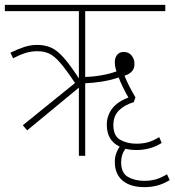

<svg xmlns="http://www.w3.org/2000/svg" viewBox="-20 -642 719 791"><path d="M92 -105 74 -126 289 -300Q252 -356 227.5 -384Q203 -412 182 -421.5Q161 -431 134 -431Q109 -431 86 -424Q63 -417 34 -402L23 -425Q54 -440 80 -448.5Q106 -457 133 -457Q165 -457 190 -446Q215 -435 241.5 -405.5Q268 -376 305 -319V-596H0V-622H661V-596H331V-325Q365 -326 399 -332Q433 -338 460 -348Q453 -366 453 -387Q453 -404 462.5 -416Q472 -428 490 -428Q510 -428 522 -413.5Q534 -399 534 -379Q534 -359 523 -347.5Q512 -336 493 -330Q503 -305 514.5 -283Q526 -261 538 -241L531 -221Q493 -210 470 -187Q447 -164 447 -127Q447 -82 475.5 -66Q504 -50 542 -50Q567 -50 588 -55.5Q609 -61 636 -77L646 -53Q620 -37 594.5 -30.5Q569 -24 543 -24Q518 -24 497 -29Q479 -6 479 26Q479 71 507.5 87Q536 103 574 103Q599 103 620 97.5Q641 92 668 76L679 100Q653 116 627.5 122.5Q602 129 576 129Q517 129 485 102Q453 75 453 25Q453 6 458.5 -9.5Q464 -25 473 -38Q420 -63 420 -128Q420 -166 442.5 -195Q465 -224 509 -240Q498 -259 486.5 -282.5Q475 -306 469 -323Q438 -312 400.5 -306Q363 -300 331 -299V0H305V-281Z"/></svg>

Font: Noto Sans Devanagari UI Condensed Thin
Style: Regular
Weight: 100
Width: 3
Designer: Jelle Bosma - Monotype Design Team
Foundry: Monotype Imaging Inc.
Version: Version 2.004; ttfautohint (v1.8.4.7-5d5b)